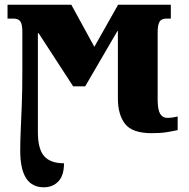

<svg xmlns="http://www.w3.org/2000/svg" viewBox="-20 -556 803 816"><path d="M166 240Q66 240 66 85Q66 45 68 -1Q70 -47 72.5 -108.5Q75 -170 75 -257V-420Q75 -453 66.5 -465Q58 -477 37 -477H12V-536H283L381 -357L482 -536H706V-477H687Q665 -477 657.5 -462.5Q650 -448 650 -418V-133Q650 -90 660.5 -72.5Q671 -55 691 -55Q711 -55 735 -61V-3Q712 2 687 6Q662 10 625 10Q542 10 511.5 -29.5Q481 -69 481 -138V-424H479L342 -189H291L144 -415H141V5Q141 78 168 108Q195 138 252 138Q252 190 228 215Q204 240 166 240Z"/></svg>

Font: Noto Serif SemiCondensed Black
Style: Regular
Weight: 900
Width: 4
Designer: Monotype Design Team
Foundry: Monotype Imaging Inc.
Version: Version 2.014; ttfautohint (v1.8.4.7-5d5b)